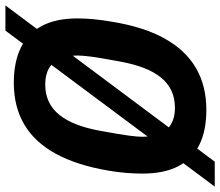

<svg xmlns="http://www.w3.org/2000/svg" viewBox="-80 -698 813 709"><g transform="rotate(-90 326.5 -343.5)"><path d="M275 12Q198 12 146 -14Q94 -40 67 -92Q40 -144 40 -224Q40 -253 42.5 -284Q45 -315 51 -350Q71 -467 113.5 -544.5Q156 -622 221.5 -660.5Q287 -699 375 -699Q452 -699 505 -673Q558 -647 585.5 -595Q613 -543 613 -464Q613 -436 610 -404Q607 -372 601 -338Q582 -220 539 -142.5Q496 -65 430 -26.5Q364 12 275 12ZM282 -104Q318 -104 346 -117Q374 -130 395 -156Q416 -182 430.5 -220Q445 -258 454 -308Q461 -347 465.5 -372.5Q470 -398 472 -415Q474 -432 475 -443Q476 -454 476 -463Q476 -502 464.5 -528.5Q453 -555 429 -569Q405 -583 369 -583Q334 -583 306 -570Q278 -557 257 -531Q236 -505 221.5 -467.5Q207 -430 198 -380Q191 -341 186.5 -315Q182 -289 180 -272.5Q178 -256 177 -245Q176 -234 176 -225Q176 -186 187.5 -159Q199 -132 223 -118Q247 -104 282 -104ZM-8 43 568 -730H661L84 43Z"/></g></svg>

Font: Archivo Condensed
Style: Bold Italic
Weight: 700
Width: 3
Italic angle: -10°
Designer: Hector Gatti
Foundry: Omnibus-Type
Version: Version 2.001